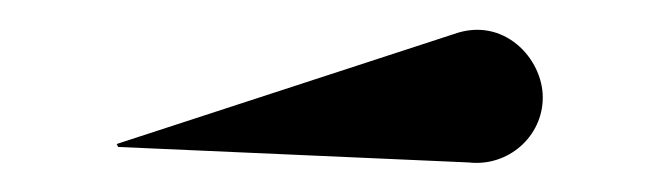

<svg xmlns="http://www.w3.org/2000/svg" viewBox="-20 -821 442 130"><path d="M297.5 -711C324 -708 347.5 -728.5 347.5 -755C347.5 -781.5 321 -810 287.5 -798L59 -723.5L60 -721.5Z"/></svg>

Font: Bodoni* 96pt Medium
Style: Regular
Weight: 500
Version: Version 2.3